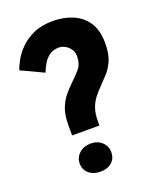

<svg xmlns="http://www.w3.org/2000/svg" viewBox="-142 -829 748 925"><g transform="rotate(-20 232.0 -366.5)"><path d="M142 -197V-250Q142 -300 154.5 -333.5Q167 -367 186.5 -391Q206 -415 226 -434Q253 -459 274 -483.5Q295 -508 295 -548Q295 -570 284 -585Q273 -600 257.5 -608.5Q242 -617 227 -617Q198 -617 178.5 -603.5Q159 -590 146.5 -569Q134 -548 125 -525L10 -579Q16 -597 31 -625Q46 -653 73.5 -681Q101 -709 142.5 -728Q184 -747 242 -747Q299 -747 344.5 -727.5Q390 -708 417 -667.5Q444 -627 444 -561Q444 -506 429 -472Q414 -438 392 -414.5Q370 -391 348 -368Q331 -351 315.5 -330.5Q300 -310 291 -283Q282 -256 282 -218V-197ZM212 14Q176 14 153 -5.5Q130 -25 130 -57Q130 -88 153.5 -109Q177 -130 212 -130Q247 -130 269.5 -109Q292 -88 292 -57Q292 -25 270 -5.5Q248 14 212 14Z"/></g></svg>

Font: Reem Kufi
Style: Regular
Weight: 400
Designer: Khaled Hosny
Version: Version 1.6